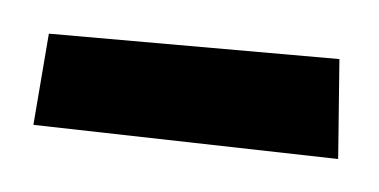

<svg xmlns="http://www.w3.org/2000/svg" viewBox="-24 -709 249 126"><g transform="rotate(5 100.5 -646.5)"><path d="M201.2 -613.3 0 -618.2 4.9 -678.7H196.3Z"/></g></svg>

Font: Maiden Orange
Style: Regular
Weight: 400
Designer: Astigmatic (AOETI)
Foundry: Astigmatic (AOETI)
Version: Version 1.001